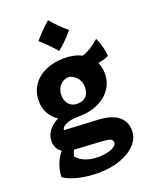

<svg xmlns="http://www.w3.org/2000/svg" viewBox="-150 -702 747 960"><g transform="rotate(-20 224.0 -222.0)"><path d="M23 137Q23 104 35 71.5Q47 39 69 13Q37 -8 37 -49Q37 -79 55.5 -104Q74 -129 107 -145Q78 -164 62 -193.5Q46 -223 46 -260Q46 -306 70 -342Q94 -378 137.5 -398Q181 -418 236 -418Q292 -418 330 -398Q372 -410 422 -454Q433 -431 440.5 -402Q448 -373 448 -354Q423 -341 391 -337Q404 -308 404 -277Q404 -231 379 -195Q354 -159 309.5 -139Q265 -119 208 -119Q166 -119 140.5 -108Q115 -97 115 -80L303 -70Q367 -65 400.5 -37.5Q434 -10 434 38Q434 78 404 110.5Q374 143 322 161.5Q270 180 206 180Q148 180 100 168.5Q52 157 23 137ZM287 -246Q287 -274 272.5 -293.5Q258 -313 231 -322Q201 -322 181.5 -301Q162 -280 162 -248Q162 -218 179 -199.5Q196 -181 223 -181Q253 -181 270 -198Q287 -215 287 -246ZM330 64Q330 49 316.5 44Q303 39 267 37L128 29Q120 45 117 61Q155 105 231 105Q274 105 302 93Q330 81 330 64ZM147 -542Q187 -589 228 -624Q265 -579 310 -542Q273 -497 228 -460Q192 -503 147 -542Z"/></g></svg>

Font: Mirza
Style: Bold
Weight: 700
Designer: Arabic design by Kourosh Beigpour, Latin design by Eduardo Tunni, engineering by Lasse Fister
Version: Version 1.0010g